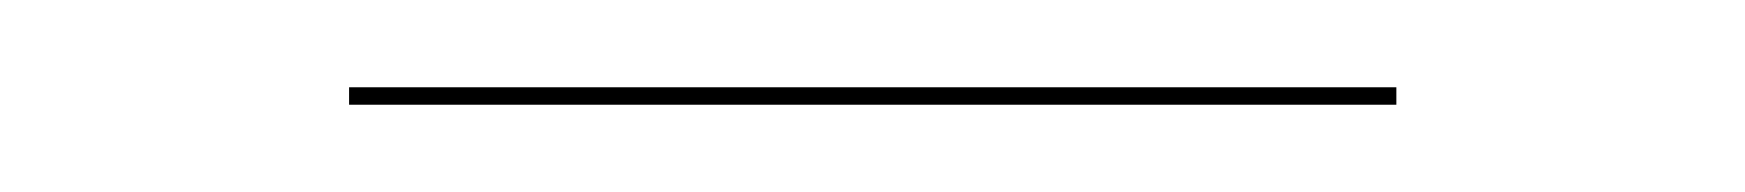

<svg xmlns="http://www.w3.org/2000/svg" viewBox="-20 -297 400 44"><path d="M60 -277V-273H300V-277Z"/></svg>

Font: Bodoni* 48pt Medium
Style: Regular
Weight: 500
Version: Version 2.3